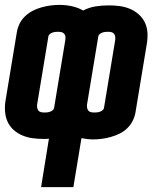

<svg xmlns="http://www.w3.org/2000/svg" viewBox="-24 -560 644 785"><path d="M144 205 176 7Q171 8 165.5 8Q160 8 154 8Q131 8 109 5Q87 2 67 -6.5Q47 -15 31 -29.5Q15 -44 6.5 -63.5Q-2 -83 -3.5 -106Q-5 -129 -1 -151L45 -429Q48 -447 56.5 -464Q65 -481 79.5 -494.5Q94 -508 111 -516.5Q128 -525 146 -530Q164 -535 182 -537.5Q200 -540 219 -540Q245 -540 270 -534.5Q295 -529 316 -517Q341 -530 367.5 -534Q394 -538 421 -538Q444 -538 466 -535Q488 -532 508 -523.5Q528 -515 544 -500.5Q560 -486 569 -466.5Q578 -447 579 -424Q580 -401 576 -379L530 -101Q527 -83 518.5 -66Q510 -49 496 -35.5Q482 -22 464.5 -13.5Q447 -5 429 0Q411 5 393 7.5Q375 10 357 10Q344 10 332.5 8.5Q321 7 309 5L276 205ZM157 -100Q163 -100 168.5 -100.5Q174 -101 180 -103Q186 -105 191 -109Q196 -113 197 -118L243 -396Q244 -403 243.5 -410Q243 -417 238.5 -422Q234 -427 227.5 -428.5Q221 -430 214 -430Q208 -430 202.5 -429.5Q197 -429 191 -427Q185 -425 180 -421Q175 -417 174 -412L128 -134Q127 -127 128 -120Q129 -113 133 -108Q137 -103 143.5 -101.5Q150 -100 157 -100ZM361 -100Q367 -100 372.5 -100.5Q378 -101 384 -103Q390 -105 395 -109Q400 -113 401 -118L447 -396Q448 -403 447 -410Q446 -417 442 -422Q438 -427 431.5 -428.5Q425 -430 418 -430Q413 -430 407 -429.5Q401 -429 395 -427Q389 -425 384 -421Q379 -417 378 -412L332 -134Q331 -127 332 -120Q333 -113 337 -108Q341 -103 347.5 -101.5Q354 -100 361 -100Z"/></svg>

Font: Iosevka Curly HvExObl
Style: Regular
Weight: 900
Width: 7
Italic angle: -9°
Monospace: yes
Designer: Belleve Invis
Foundry: Belleve Invis
Version: Version 11.1.0; ttfautohint (v1.8.3)